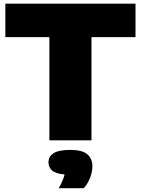

<svg xmlns="http://www.w3.org/2000/svg" viewBox="-20 -760 763 1040"><path d="M247.5 0V-559H9V-740H714V-559H475.5V0ZM298 259.5Q323 215 330 185Q282 181 262.2 163.5Q242.5 146 242.5 119.5Q242.5 87.5 270.5 69.8Q298.5 52 361.5 52Q424.5 52 452.5 75.2Q480.5 98.5 480.5 140.5Q480.5 171 467.5 204Q454.5 237 433.5 259.5Z"/></svg>

Font: Encode Sans SmExp Black
Style: Regular
Weight: 900
Width: 6
Designer: Multiple Designers
Foundry: Impallari Type
Version: Version 3.002; ttfautohint (v1.8.3) -l 8 -r 50 -G 200 -x 14 